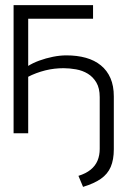

<svg xmlns="http://www.w3.org/2000/svg" viewBox="-20 -520 498 749"><path d="M239 -304Q214 -304 186.5 -298.5Q159 -293 133 -283.5Q107 -274 87 -261V-219Q104 -228 121.5 -234.5Q139 -241 157 -245.5Q175 -250 193 -252Q211 -254 228 -254Q251 -254 276.5 -249.5Q302 -245 322.5 -232.5Q343 -220 356 -198Q369 -176 369 -141V61Q369 86 360.5 106.5Q352 127 333.5 142Q315 157 286 166L304 209Q347 196 373.5 177.5Q400 159 412 131Q424 103 424 62V-144Q424 -185 411 -215Q398 -245 373.5 -265Q349 -285 315 -294.5Q281 -304 239 -304ZM33 -500V0H90V-447H343V-500Z"/></svg>

Font: AdventPro_ExpandedRegular
Style: ExpandedRegular
Weight: 400
Width: 7
Designer: VivaRado, Andreas Kalpakidis
Foundry: VivaRado, Andreas Kalpakidis
Version: Version 3.000